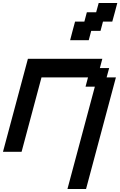

<svg xmlns="http://www.w3.org/2000/svg" viewBox="-20 -1020 808 1290"><path d="M433.1 250H558.1L758.8 -500H696.3L713.4 -562.5H650.9L667.5 -625H167.5Q139.6 -520.5 83.7 -312.3Q27.8 -104 0 0H125Q147 -83 191.9 -250Q236.8 -417 258.8 -500H571.3L554.7 -437.5H617.2ZM451.2 -750H576.2L592.8 -812.5H655.3L671.9 -875H734.4Q740.2 -895.5 751.5 -937.3Q762.7 -979 768.1 -1000H643.1L626 -937.5H563.5L546.9 -875H484.4Q478.5 -854 467.5 -812.5Q456.5 -771 451.2 -750Z"/></svg>

Font: Faithful 32x
Style: Oblique
Weight: 400
Foundry: Faithful Resource Pack
Version: Version 1.0; January 27, 2023